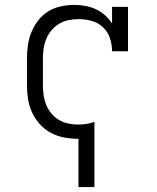

<svg xmlns="http://www.w3.org/2000/svg" viewBox="-20 -558 640 783"><path d="M300 205V8Q299 8 298.5 8Q298 8 298 8Q269 8 240.5 2.5Q212 -3 187 -16.5Q162 -30 142.5 -51.5Q123 -73 111 -99Q99 -125 94.5 -153Q90 -181 90 -210V-320Q90 -348 94 -375Q98 -402 108.5 -427.5Q119 -453 136 -475Q153 -497 176.5 -511.5Q200 -526 227.5 -532Q255 -538 282 -538Q305 -538 327.5 -534Q350 -530 370.5 -520.5Q391 -511 408 -496Q425 -481 437 -462V-530H502V-349H437Q437 -376 428.5 -402Q420 -428 400.5 -446.5Q381 -465 354.5 -472.5Q328 -480 301 -480Q280 -480 260 -476Q240 -472 222 -461.5Q204 -451 190.5 -435Q177 -419 169 -400Q161 -381 158 -361Q155 -341 155 -320V-210Q155 -190 158 -169.5Q161 -149 168.5 -130.5Q176 -112 189 -96Q202 -80 219.5 -69.5Q237 -59 257 -54.5Q277 -50 298 -50Q315 -50 332 -52.5Q349 -55 365 -61V205Z"/></svg>

Font: Iosevka Curly Slab LtEx
Style: Regular
Weight: 300
Width: 7
Monospace: yes
Designer: Belleve Invis
Foundry: Belleve Invis
Version: Version 11.1.0; ttfautohint (v1.8.3)